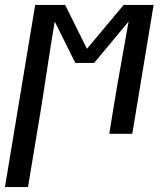

<svg xmlns="http://www.w3.org/2000/svg" viewBox="-51 -540 671 775"><path d="M-31 215 91 -520H212L300 -343L448 -520H569L483 0H390L407 -104Q421 -191 437 -278.5Q453 -366 468 -453L329 -286H253L170 -453Q155 -366 142 -278.5Q129 -191 115 -104L62 215Z"/></svg>

Font: Iosevka Medium Extended
Style: Italic
Weight: 500
Width: 7
Italic angle: -9°
Monospace: yes
Designer: Belleve Invis
Foundry: Belleve Invis
Version: Version 32.5.0; ttfautohint (v1.8.4)